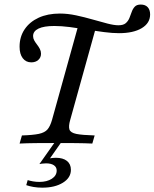

<svg xmlns="http://www.w3.org/2000/svg" viewBox="-20 -643 692 860"><path d="M67.7 0 78.2 -36.3Q128.2 -37.9 154.4 -43.5Q180.6 -49.2 192.7 -63.3Q204.8 -77.4 212.9 -105.6L334.7 -543.5L411.3 -525.8L294.4 -105.6Q286.3 -77.4 291.1 -62.9Q296 -48.4 322.2 -43.1Q348.4 -37.9 404 -36.3L393.5 0Q362.1 -1.6 318.1 -2Q274.2 -2.4 225 -2.4Q181.5 -2.4 140.3 -2Q99.2 -1.6 67.7 0ZM120.2 -363.7Q96 -363.7 81.9 -382.3Q67.7 -400.8 67.7 -433.9Q67.7 -478.2 90.3 -511.7Q112.9 -545.2 153.2 -563.7Q193.5 -582.3 248.4 -582.3Q283.1 -582.3 321 -574.2Q358.9 -566.1 395.2 -555.6Q431.5 -545.2 461.3 -537.5Q491.1 -529.8 510.5 -529.8Q532.3 -529.8 543.1 -539.1Q554 -548.4 559.7 -562.5Q565.3 -576.6 570.2 -590.3Q575 -604 583.9 -613.3Q592.7 -622.6 610.5 -622.6Q630.6 -622.6 641.5 -610.9Q652.4 -599.2 652.4 -578.2Q652.4 -539.5 614.9 -516.9Q577.4 -494.4 512.9 -494.4Q483.9 -494.4 446.8 -499.2Q409.7 -504 370.2 -510.5Q330.6 -516.9 292.7 -521.8Q254.8 -526.6 223.4 -526.6Q176.6 -526.6 152.4 -514.9Q128.2 -503.2 128.2 -481.5Q128.2 -471 133.5 -461.7Q138.7 -452.4 146 -443.1Q153.2 -433.9 158.5 -423.8Q163.7 -413.7 163.7 -402.4Q163.7 -385.5 151.6 -374.6Q139.5 -363.7 120.2 -363.7ZM169.4 197.6Q148.4 197.6 129.8 194.4Q111.3 191.1 97.6 186.3L104 163.7Q113.7 166.9 127.8 169.4Q141.9 171.8 156.5 171.8Q190.3 171.8 212.1 157.7Q233.9 143.5 233.9 121Q233.9 105.6 221.4 97.2Q208.9 88.7 186.3 88.7Q176.6 88.7 168.1 89.9Q159.7 91.1 156.5 91.9L235.5 -20.2H264.5L204 66.1Q208.9 65.3 215.3 64.5Q221.8 63.7 229.8 63.7Q262.1 63.7 279.8 77.8Q297.6 91.9 297.6 117.7Q297.6 153.2 261.7 175.4Q225.8 197.6 169.4 197.6Z"/></svg>

Font: Playfair 9pt
Style: Italic
Weight: 400
Italic angle: -15.6°
Designer: Claus Eggers Sørensen
Foundry: Claus Eggers Sørensen
Version: Version 2.001;gftools[0.9.30]